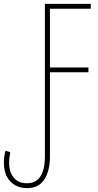

<svg xmlns="http://www.w3.org/2000/svg" viewBox="-27 -734 505 988"><path d="M112 234Q59 234 26 199.5Q-7 165 -7 102Q-7 71 1 42L26 49Q25 56 22.5 70.5Q20 85 20 103Q20 152 44 180.5Q68 209 111 209Q158 209 181 173.5Q204 138 204 74V-714H440V-689H230V-387H428V-362H230V73Q230 144 201.5 189Q173 234 112 234Z"/></svg>

Font: Noto Sans ExtraCondensed Thin
Style: Regular
Weight: 100
Width: 2
Designer: Monotype Design Team
Foundry: Monotype Imaging Inc.
Version: Version 2.013; ttfautohint (v1.8.4.7-5d5b)